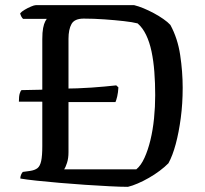

<svg xmlns="http://www.w3.org/2000/svg" viewBox="-20 -724 794 744"><path d="M219.6 -328.6 136.9 -330H53.2Q53.2 -351.1 56.5 -361.8Q59.8 -372.5 63.5 -374.8L136.9 -376.3L219.6 -380.4Q281.9 -380.9 334.7 -384.6Q387.5 -388.4 430.5 -393.2L438.8 -385.4Q437.8 -365.5 434.2 -350.3Q430.5 -335.2 427.5 -328.6ZM475.7 0Q447.3 0 404 -2.3Q360.7 -4.5 310.8 -7.8Q260.9 -11.1 211.6 -15.4Q162.4 -19.6 122 -23.9Q81.7 -28.2 58.7 -32.2Q58.7 -40 61.7 -47Q64.7 -54 68.3 -57.8L95.9 -61.6Q115 -64.4 125.2 -72.4Q135.3 -80.4 139.6 -100.3Q143.9 -120.3 143.9 -157.8V-572.3Q143.9 -599 147.1 -615.5Q150.4 -632 155.1 -640.8Q159.7 -649.5 161.7 -651H69.3Q65.5 -654.5 62.2 -660.7Q59 -667 58.2 -672.6Q63.7 -679.1 75.8 -686.3Q87.8 -693.5 100.4 -698.7Q112.9 -704 118.7 -704H500Q516.4 -700 536 -692Q555.5 -683.9 575.8 -673.1Q596 -662.3 613.1 -650.3Q630.2 -638.4 640.2 -627.4Q668.5 -575.4 678.2 -510.8Q687.9 -446.1 687.9 -383.9Q687.9 -322.6 680.5 -266.8Q673.1 -211 661 -165.9Q648.9 -120.8 632.7 -91.4Q618.6 -77 598.8 -62.2Q579.1 -47.4 557.2 -34.9Q535.3 -22.3 514 -13.2Q492.8 -4 475.7 0ZM228.5 -67.9H508.3Q526.5 -82.8 539.9 -112.5Q553.4 -142.1 562.9 -181.2Q572.4 -220.4 576.9 -265.2Q581.4 -310 581.4 -355.4Q581.4 -402.6 578.1 -445.3Q574.9 -488 567.2 -524.5Q559.5 -561.1 546.1 -588.8Q532.8 -616.5 513.3 -633.3Q494.5 -638.3 459.7 -642.2Q424.9 -646.1 384 -649Q343 -651.9 304.4 -651.9Q268.7 -651.9 257.1 -630.9Q245.4 -609.9 245.4 -573.5V-134.1Q245.4 -110.5 239.7 -93Q234.1 -75.5 228.5 -67.9Z"/></svg>

Font: Texturina Medium
Style: Regular
Weight: 500
Designer: Guillermo Torres Carreño
Foundry: Omnibus-Type
Version: Version 1.003